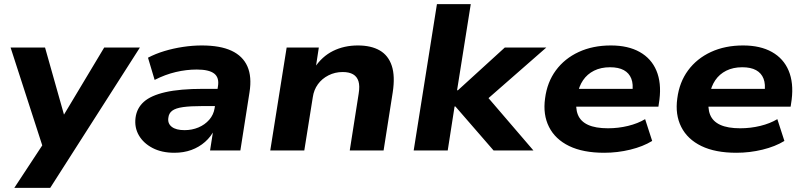

<svg xmlns="http://www.w3.org/2000/svg" viewBox="-20 -725 3873 925"><path d="M49 180 197 -45 198 20 31 -496H197L295 -149H274L482 -496H654L222 180Z M820 11Q759 11 715 -12Q671 -35 649 -73Q627 -111 633 -158Q639 -204 673 -234.5Q707 -265 777 -281Q847 -297 960 -297H1047L1034 -214H955Q897 -214 861.5 -209Q826 -204 809.5 -191.5Q793 -179 791 -157Q787 -130 807.5 -114Q828 -98 869 -98Q905 -98 936 -111Q967 -124 988 -148Q1009 -172 1014 -204L1030 -309Q1037 -351 1012 -370.5Q987 -390 928 -390Q878 -390 827 -378Q776 -366 725 -340L693 -447Q729 -466 772 -479Q815 -492 861.5 -499Q908 -506 952 -506Q1041 -506 1095.5 -480.5Q1150 -455 1172 -405Q1194 -355 1182 -280L1138 0H992L1008 -102H1014Q997 -67 968 -41.5Q939 -16 902 -2.5Q865 11 820 11Z M1282 0 1361 -496H1516L1501 -398H1495Q1531 -453 1584.5 -479.5Q1638 -506 1704 -506Q1768 -506 1809.5 -482Q1851 -458 1867.5 -408Q1884 -358 1872 -280L1828 0H1665L1708 -274Q1714 -311 1707 -333.5Q1700 -356 1681 -367Q1662 -378 1631 -378Q1594 -378 1562.5 -362Q1531 -346 1511.5 -319Q1492 -292 1487 -257L1446 0Z M1973 0 2085 -705H2248L2182 -290H2186L2412 -496H2612L2308 -230V-282L2550 0H2358L2174 -212H2170L2137 0Z M2891 11Q2789 11 2722 -21.5Q2655 -54 2625 -113.5Q2595 -173 2606 -251Q2616 -329 2658 -386Q2700 -443 2768 -474.5Q2836 -506 2923 -506Q3006 -506 3062 -474.5Q3118 -443 3142.5 -384.5Q3167 -326 3157 -245L3152 -211H2731L2744 -297H3046L3026 -280Q3032 -319 3021.5 -346Q3011 -373 2985.5 -387Q2960 -401 2919 -401Q2875 -401 2842 -384.5Q2809 -368 2789 -338.5Q2769 -309 2762 -269L2759 -251Q2751 -205 2764 -172.5Q2777 -140 2813 -123.5Q2849 -107 2909 -107Q2959 -107 3006 -118.5Q3053 -130 3088 -151L3122 -46Q3078 -19 3016.5 -4Q2955 11 2891 11Z M3528 11Q3426 11 3359 -21.5Q3292 -54 3262 -113.5Q3232 -173 3243 -251Q3253 -329 3295 -386Q3337 -443 3405 -474.5Q3473 -506 3560 -506Q3643 -506 3699 -474.5Q3755 -443 3779.5 -384.5Q3804 -326 3794 -245L3789 -211H3368L3381 -297H3683L3663 -280Q3669 -319 3658.5 -346Q3648 -373 3622.5 -387Q3597 -401 3556 -401Q3512 -401 3479 -384.5Q3446 -368 3426 -338.5Q3406 -309 3399 -269L3396 -251Q3388 -205 3401 -172.5Q3414 -140 3450 -123.5Q3486 -107 3546 -107Q3596 -107 3643 -118.5Q3690 -130 3725 -151L3759 -46Q3715 -19 3653.5 -4Q3592 11 3528 11Z"/></svg>

Font: Nunito Sans 10pt SemiExpanded ExtraBold
Style: Italic
Weight: 800
Width: 6
Italic angle: -9°
Designer: Vernon Adams
Foundry: Vernon Adams
Version: Version 3.101;gftools[0.9.27]